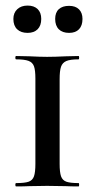

<svg xmlns="http://www.w3.org/2000/svg" viewBox="-20 -669 340 689"><path d="M262 -12Q264 -12 264 -6Q264 0 262 0Q233 0 216 -1L149 -2L85 -1Q68 0 38 0Q35 0 35 -6Q35 -12 38 -12Q69 -12 83 -17Q97 -22 102 -36.5Q107 -51 107 -81V-387Q107 -417 102 -431Q97 -445 82.5 -450.5Q68 -456 38 -456Q35 -456 35 -462Q35 -468 38 -468L85 -467Q125 -465 149 -465Q176 -465 218 -467L262 -468Q264 -468 264 -462Q264 -456 262 -456Q232 -456 218 -450Q204 -444 199 -429.5Q194 -415 194 -385V-81Q194 -51 199 -36.5Q204 -22 218 -17Q232 -12 262 -12ZM28 -601Q28 -623 42 -636Q56 -649 79 -649Q102 -649 115 -636.5Q128 -624 128 -601Q128 -577 115 -564Q102 -551 79 -551Q55 -551 41.5 -564Q28 -577 28 -601ZM178 -601Q178 -624 191 -636Q204 -648 228 -648Q251 -648 263.5 -635.5Q276 -623 276 -601Q276 -577 263.5 -564Q251 -551 228 -551Q204 -551 191 -564Q178 -577 178 -601Z"/></svg>

Font: Cormorant SC SemiBold
Style: Regular
Weight: 600
Designer: Christian Thalmann (Catharsis Fonts)
Version: Version 3.000